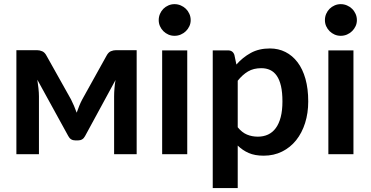

<svg xmlns="http://www.w3.org/2000/svg" viewBox="-20 -762 1832 949"><path d="M331 -270.5Q338.5 -255.5 345.8 -238.8Q353 -222 359 -205Q365 -222.5 371.8 -239Q378.5 -255.5 386.5 -270.5L506.5 -486.5Q515.5 -503.5 528 -508.8Q540.5 -514 553.5 -514H655.5V0H544V-286Q544 -303.5 545.8 -325.5Q547.5 -347.5 551 -366.5L400.5 -89.5Q389.5 -68 365.5 -68H352.5Q328.5 -68 317.5 -89.5L164.5 -368Q167.5 -349 170 -326.2Q172.5 -303.5 172.5 -286V0H61V-514H163Q176 -514 188.8 -508.5Q201.5 -503 210 -486.5L331 -270.5Z M905.5 -513V0H781.5V-513ZM922.5 -662.5Q922.5 -646.5 916 -632.5Q909.5 -618.5 898.8 -608Q888 -597.5 873.5 -591.2Q859 -585 842.5 -585Q826.5 -585 812.2 -591.2Q798 -597.5 787.5 -608Q777 -618.5 770.8 -632.5Q764.5 -646.5 764.5 -662.5Q764.5 -679 770.8 -693.5Q777 -708 787.5 -718.5Q798 -729 812.2 -735.2Q826.5 -741.5 842.5 -741.5Q859 -741.5 873.5 -735.2Q888 -729 898.8 -718.5Q909.5 -708 916 -693.5Q922.5 -679 922.5 -662.5Z M1031.5 167.5V-513H1107Q1131 -513 1138.5 -490.5L1148.5 -443Q1179.5 -478.5 1219.8 -500.5Q1260 -522.5 1314 -522.5Q1356 -522.5 1390.8 -505Q1425.5 -487.5 1450.8 -454.2Q1476 -421 1489.8 -372.2Q1503.5 -323.5 1503.5 -260.5Q1503.5 -203 1488 -154Q1472.5 -105 1443.8 -69Q1415 -33 1374.2 -12.8Q1333.5 7.5 1283 7.5Q1239.5 7.5 1209.2 -5.8Q1179 -19 1155 -42.5V167.5ZM1271.5 -425Q1233 -425 1205.8 -408.8Q1178.5 -392.5 1155 -363V-133Q1176 -107 1200.8 -96.8Q1225.5 -86.5 1254.5 -86.5Q1282.5 -86.5 1305 -97Q1327.5 -107.5 1343.2 -129Q1359 -150.5 1367.5 -183.2Q1376 -216 1376 -260.5Q1376 -305.5 1368.8 -336.8Q1361.5 -368 1348 -387.5Q1334.5 -407 1315.2 -416Q1296 -425 1271.5 -425Z M1727 -513V0H1603V-513ZM1744 -662.5Q1744 -646.5 1737.5 -632.5Q1731 -618.5 1720.2 -608Q1709.5 -597.5 1695 -591.2Q1680.5 -585 1664 -585Q1648 -585 1633.8 -591.2Q1619.5 -597.5 1609 -608Q1598.5 -618.5 1592.2 -632.5Q1586 -646.5 1586 -662.5Q1586 -679 1592.2 -693.5Q1598.5 -708 1609 -718.5Q1619.5 -729 1633.8 -735.2Q1648 -741.5 1664 -741.5Q1680.5 -741.5 1695 -735.2Q1709.5 -729 1720.2 -718.5Q1731 -708 1737.5 -693.5Q1744 -679 1744 -662.5Z"/></svg>

Font: Lato
Style: Bold
Weight: 700
Designer: Lukasz Dziedzic
Foundry: tyPoland Lukasz Dziedzic
Version: Version 2.007; 2014-02-27